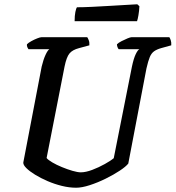

<svg xmlns="http://www.w3.org/2000/svg" viewBox="-20 -878 821 898"><path d="M336 0Q304 0 269.5 -8.5Q235 -17 202.5 -31Q170 -45 144 -61Q118 -77 103 -92Q88 -107 89 -118L175 -567Q183 -600 193 -621.5Q203 -643 211 -648H113Q111 -651 108 -657Q105 -663 106 -671Q113 -678 126.5 -685.5Q140 -693 154 -698.5Q168 -704 174 -704H388Q391 -700 395 -690Q399 -680 398 -666L350 -653Q319 -645 305 -628Q291 -611 282 -567L198 -139Q205 -130 224.5 -118.5Q244 -107 269.5 -96.5Q295 -86 319 -79Q343 -72 358 -72Q381 -72 411.5 -83.5Q442 -95 470.5 -111Q499 -127 512 -138L597 -566Q605 -604 614.5 -624Q624 -644 632 -648H535Q533 -650 530 -656.5Q527 -663 527 -671Q534 -678 548.5 -685.5Q563 -693 576.5 -698.5Q590 -704 595 -704H772Q775 -700 778.5 -690Q782 -680 781 -666L734 -653Q713 -647 700.5 -638Q688 -629 680.5 -611Q673 -593 665 -558L580 -113Q569 -99 540.5 -80Q512 -61 474.5 -42.5Q437 -24 400 -12Q363 0 336 0ZM329 -779Q329 -805 332.5 -822Q336 -839 340 -844Q370 -844 410.5 -846Q451 -848 493 -850.5Q535 -853 569.5 -855Q604 -857 622 -858L632 -849Q631 -827 627.5 -807Q624 -787 621 -779Z"/></svg>

Font: Texturina 12pt SemiBold
Style: Italic
Weight: 600
Italic angle: -11°
Version: Version 1.002